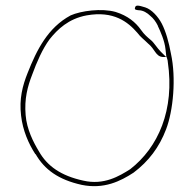

<svg xmlns="http://www.w3.org/2000/svg" viewBox="-20 -667 674 674"><path d="M54 -261C60 -209 80 -163 104 -126H105C136 -72 185 -36 267 -18C345 -2 403 -31 449 -61C502 -101 539 -150 563 -213C588 -278 599 -393 580 -479C573 -518 562 -557 548 -584C535 -609 512 -634 490 -641C467 -648 456 -651 454 -640C451 -632 460 -632 467 -631C482 -631 497 -622 508 -611C518 -603 527 -591 534 -577V-576C543 -557 558 -524 561 -494L564 -467H565C566 -462 569 -456 569 -450C594 -281 535 -149 437 -73C399 -49 345 -16 272 -33C194 -50 146 -84 117 -135C97 -168 74 -213 70 -263C65 -320 77 -364 93 -405C109 -449 129 -495 154 -529C182 -564 220 -601 284 -613C379 -630 429 -590 462 -552C474 -536 485 -529 500 -514C524 -495 526 -469 551 -467H563L544 -486C532 -498 520 -518 510 -526C498 -536 486 -546 475 -562C456 -589 428 -612 386 -625C337 -639 264 -629 228 -613C148 -570 109 -492 77 -411C59 -366 47 -320 54 -261ZM140 -538V-539ZM563 -467H564V-466Z"/></svg>

Font: Stray Cat
Style: ExLtExt
Weight: 200
Version: Version 1.0